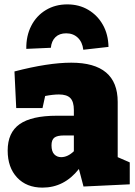

<svg xmlns="http://www.w3.org/2000/svg" viewBox="-20 -841 615 876"><path d="M361 10 340 -70Q273 15 174 15Q101 15 58 -31Q15 -77 15 -154Q15 -236 69.5 -274.5Q124 -313 239 -313H317V-339Q317 -377 301 -393.5Q285 -410 249 -410Q222 -410 186 -403L174 -348H54L46 -515Q200 -555 305 -555Q517 -555 517 -376V-124L572 -100V0ZM215 -178Q215 -150 227.5 -137Q240 -124 259 -124Q289 -124 317 -151V-223H272Q241 -223 228 -213Q215 -203 215 -178ZM287 -821Q341 -821 383 -796Q425 -771 449.5 -727.5Q474 -684 475 -627L360 -614Q356 -649 335 -669Q314 -689 282 -689Q251 -689 233 -671.5Q215 -654 212 -623L100 -618Q99 -677 122.5 -723Q146 -769 189 -795Q232 -821 287 -821Z"/></svg>

Font: Bitter Black
Style: Regular
Weight: 900
Designer: Sol Matas, and Bitter project Authors
Foundry: Sol Matas
Version: Version 2.001